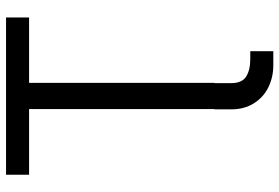

<svg xmlns="http://www.w3.org/2000/svg" viewBox="-168 -580 946 651"><g transform="rotate(-90 305.5 -254.0)"><path d="M431.6 121.1H458V199.2H410.2Q370.1 199.2 335.9 182.6Q301.8 166 281.2 133.3Q260.7 100.6 260.7 56.6V0H349.6V55.7Q349.6 92.8 371.6 106.9Q393.6 121.1 431.6 121.1ZM39.1 -707H572.3V-628.9H350.6V0H261.7V-628.9H39.1Z"/></g></svg>

Font: WEMIX Pretendard Variable
Style: Regular
Weight: 400
Designer: Base glyphs from Inter by Rasmus Andersson; Hangeul glyphs from Noto Sans CJK(Source Han Sans) by Jang Soo-young and Kan
Foundry: Kil Hyung-jin
Version: Version 1.000;Glyphs 3.2 (3208)